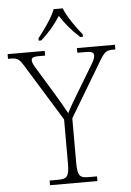

<svg xmlns="http://www.w3.org/2000/svg" viewBox="-71 -976 695 1021"><g transform="rotate(-5 276.5 -465.5)"><path d="M161 -784V-771H175C223 -815 249 -847 279 -893C309 -847 335 -815 383 -771H397V-784C366 -822 320 -886 303 -931H255C238 -886 192 -822 161 -784ZM154 0H407V-25H364C315 -25 303 -35 303 -109V-344L480 -640C506 -682 515 -689 555 -689H563V-714H360V-689H405C440 -689 448 -681 448 -667C448 -654 440 -637 427 -616L339 -470C314 -428 294 -395 284 -373C264 -410 240 -451 215 -492L137 -620C125 -640 115 -656 115 -669C115 -681 120 -689 154 -689H188V-714H-10V-689H0C41 -689 48 -683 73 -644L259 -342V-108C259 -35 246 -25 198 -25H154Z"/></g></svg>

Font: Noto Serif Ethiopic ExtraLight
Style: Regular
Weight: 200
Designer: Monotype Design Team
Foundry: Monotype Imaging Inc.
Version: Version 2.102